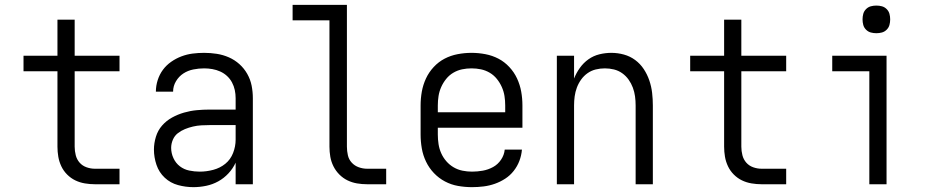

<svg xmlns="http://www.w3.org/2000/svg" viewBox="-20 -760 3890 792"><path d="M473 0H371Q351 0 330 -3.5Q309 -7 290.5 -16Q272 -25 257 -40Q242 -55 233 -74Q224 -93 220.5 -113.5Q217 -134 217 -155V-466H77V-530H217V-679H288V-530H473V-466H288V-155Q288 -137 292.5 -119.5Q297 -102 308.5 -89Q320 -76 337 -70Q354 -64 371 -64H473Z M778 12Q746 12 714.5 3.5Q683 -5 659.5 -27Q636 -49 625.5 -80Q615 -111 615 -143Q615 -169 623 -195.5Q631 -222 648.5 -242Q666 -262 689.5 -275Q713 -288 739 -295.5Q765 -303 791.5 -305.5Q818 -308 845 -308H952V-355Q952 -372 948.5 -388.5Q945 -405 937 -420Q929 -435 916.5 -446.5Q904 -458 888.5 -465Q873 -472 856 -475Q839 -478 822 -478Q800 -478 777.5 -473.5Q755 -469 736.5 -457Q718 -445 706 -425Q694 -405 694 -382H623Q623 -406 630.5 -429.5Q638 -453 652 -472Q666 -491 686 -505Q706 -519 728.5 -527.5Q751 -536 774.5 -539Q798 -542 822 -542Q848 -542 874 -538Q900 -534 924 -523.5Q948 -513 967.5 -495.5Q987 -478 1000 -455Q1013 -432 1018 -406.5Q1023 -381 1023 -355V0H952V-89Q941 -65 922.5 -45Q904 -25 880.5 -12Q857 1 830.5 6.5Q804 12 778 12ZM804 -52Q832 -52 860 -59.5Q888 -67 909.5 -84.5Q931 -102 941.5 -129Q952 -156 952 -184V-244H845Q828 -244 810.5 -243Q793 -242 776 -238Q759 -234 743 -227.5Q727 -221 713.5 -210.5Q700 -200 693 -183.5Q686 -167 686 -150Q686 -128 695.5 -107.5Q705 -87 722 -74Q739 -61 760.5 -56.5Q782 -52 804 -52Z M1573 0H1494Q1473 0 1452.5 -3.5Q1432 -7 1413.5 -16Q1395 -25 1380 -40Q1365 -55 1355.5 -74Q1346 -93 1342.5 -113.5Q1339 -134 1339 -155V-676H1187V-740H1411V-155Q1411 -137 1415 -119.5Q1419 -102 1431 -89Q1443 -76 1460 -70Q1477 -64 1494 -64H1573Z M1927 12Q1898 12 1869.5 7Q1841 2 1815.5 -11.5Q1790 -25 1770 -46Q1750 -67 1737.5 -93Q1725 -119 1720 -147.5Q1715 -176 1715 -205V-325Q1715 -354 1720 -382Q1725 -410 1737 -436Q1749 -462 1769 -483.5Q1789 -505 1814 -518Q1839 -531 1867.5 -536.5Q1896 -542 1925 -542Q1954 -542 1982.5 -536.5Q2011 -531 2036 -518Q2061 -505 2081 -483.5Q2101 -462 2113 -436Q2125 -410 2130 -382Q2135 -354 2135 -325V-233H1786V-205Q1786 -185 1789 -165.5Q1792 -146 1800 -128Q1808 -110 1821 -95Q1834 -80 1851 -70Q1868 -60 1887.5 -56Q1907 -52 1927 -52Q1949 -52 1971.5 -56Q1994 -60 2014 -71Q2034 -82 2047 -101.5Q2060 -121 2062 -143H2133Q2131 -119 2122.5 -96.5Q2114 -74 2099 -55Q2084 -36 2064 -23Q2044 -10 2021.5 -2Q1999 6 1975 9Q1951 12 1927 12ZM1786 -297H2064V-325Q2064 -345 2061 -364Q2058 -383 2050 -401Q2042 -419 2029.5 -434.5Q2017 -450 2000 -460Q1983 -470 1964 -474Q1945 -478 1925 -478Q1905 -478 1886 -474Q1867 -470 1850 -460Q1833 -450 1820.5 -434.5Q1808 -419 1800 -401Q1792 -383 1789 -364Q1786 -345 1786 -325Z M2277 0V-530H2348V-436Q2357 -459 2372 -480Q2387 -501 2407.5 -515.5Q2428 -530 2452.5 -536Q2477 -542 2502 -542Q2528 -542 2553.5 -535Q2579 -528 2600 -512.5Q2621 -497 2635.5 -475Q2650 -453 2658.5 -428Q2667 -403 2670 -377Q2673 -351 2673 -325V0H2602V-325Q2602 -344 2599.5 -362.5Q2597 -381 2590.5 -398.5Q2584 -416 2573 -431.5Q2562 -447 2546.5 -458Q2531 -469 2512.5 -473.5Q2494 -478 2475 -478Q2456 -478 2437.5 -473.5Q2419 -469 2403.5 -458Q2388 -447 2377 -431.5Q2366 -416 2359.5 -398.5Q2353 -381 2350.5 -362.5Q2348 -344 2348 -325V0Z M3223 0H3121Q3101 0 3080 -3.5Q3059 -7 3040.5 -16Q3022 -25 3007 -40Q2992 -55 2983 -74Q2974 -93 2970.5 -113.5Q2967 -134 2967 -155V-466H2827V-530H2967V-679H3038V-530H3223V-466H3038V-155Q3038 -137 3042.5 -119.5Q3047 -102 3058.5 -89Q3070 -76 3087 -70Q3104 -64 3121 -64H3223Z M3566 0V-466H3413V-530H3637V0ZM3595 -623Q3583 -623 3572 -626Q3561 -629 3552.5 -637.5Q3544 -646 3541 -657Q3538 -668 3538 -680Q3538 -692 3541 -703Q3544 -714 3552.5 -722.5Q3561 -731 3572 -734Q3583 -737 3595 -737Q3607 -737 3618 -734Q3629 -731 3637.5 -722.5Q3646 -714 3649 -703Q3652 -692 3652 -680Q3652 -668 3649 -657Q3646 -646 3637.5 -637.5Q3629 -629 3618 -626Q3607 -623 3595 -623Z"/></svg>

Font: Lode
Style: Regular
Weight: 400
Monospace: yes
Designer: Belleve Invis
Foundry: Belleve Invis
Version: Version 29.2.0; ttfautohint (v1.8.3)